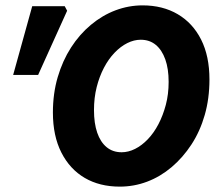

<svg xmlns="http://www.w3.org/2000/svg" viewBox="-20 -683 826 715"><path d="M426 12Q351 12 295.5 -20.5Q240 -53 208.5 -115Q177 -177 177 -264Q177 -335 195 -396Q213 -457 244.5 -506Q276 -555 318.5 -590.5Q361 -626 410 -644.5Q459 -663 511 -663Q586 -663 642 -630Q698 -597 729 -535.5Q760 -474 760 -387Q760 -316 742.5 -255Q725 -194 693 -145Q661 -96 619 -60.5Q577 -25 528 -6.5Q479 12 426 12ZM433 -116Q458 -116 483 -128.5Q508 -141 530.5 -164.5Q553 -188 570 -220.5Q587 -253 597.5 -292.5Q608 -332 608 -378Q608 -427 595.5 -462Q583 -497 560 -516Q537 -535 504 -535Q479 -535 454 -522.5Q429 -510 406.5 -486.5Q384 -463 367 -430.5Q350 -398 340 -358.5Q330 -319 330 -273Q330 -224 342 -189Q354 -154 377 -135Q400 -116 433 -116ZM29 -404 100 -660H221L230 -643L122 -404Z"/></svg>

Font: Source Sans 3 ExtraBold
Style: Italic
Weight: 800
Italic angle: -11°
Version: Version 3.052;hotconv 1.1.0;makeotfexe 2.6.0